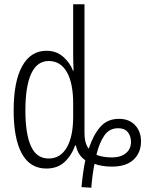

<svg xmlns="http://www.w3.org/2000/svg" viewBox="-20 -780 685 900"><path d="M362 97Q365 64 369.5 31.5Q374 -1 380 -29Q345 -52 336 -98H332Q316 -52 283 -21Q250 10 197 10Q121 10 82.5 -60Q44 -130 44 -262Q44 -398 84 -470Q124 -542 198 -542Q244 -542 276 -514Q308 -486 322 -449H325Q324 -469 323.5 -486Q323 -503 323 -520V-760H376V-156Q376 -108 396 -83Q417 -147 450 -185Q483 -223 538 -223Q585 -223 613 -193.5Q641 -164 641 -117Q641 -65 606.5 -32Q572 1 504 1Q481 1 459.5 -2.5Q438 -6 423 -12Q418 12 414 42Q410 72 408 100ZM208 -37Q263 -37 293 -88.5Q323 -140 323 -233V-295Q323 -390 293.5 -442Q264 -494 208 -494Q154 -494 126.5 -435Q99 -376 99 -262Q99 -153 125 -95Q151 -37 208 -37ZM504 -42Q545 -42 569.5 -61.5Q594 -81 594 -115Q594 -142 579 -160.5Q564 -179 534 -179Q493 -179 469.5 -145.5Q446 -112 432 -55Q446 -48 466 -45Q486 -42 504 -42Z"/></svg>

Font: Noto Sans ExtraCondensed Light
Style: Regular
Weight: 300
Width: 2
Designer: Monotype Design Team
Foundry: Monotype Imaging Inc.
Version: Version 2.013; ttfautohint (v1.8.4.7-5d5b)